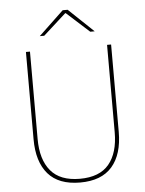

<svg xmlns="http://www.w3.org/2000/svg" viewBox="-57 -870 699 923"><g transform="rotate(-5 292.5 -408.0)"><path d="M292.5 9Q189 9 138 -50Q87 -109 87 -217.5V-639H106.5V-217.5Q106.5 -118 152 -63.5Q197.5 -9 292.5 -9Q388 -9 433.2 -63.5Q478.5 -118 478.5 -217.5V-639H498V-217.5Q498 -109 446.8 -50Q395.5 9 292.5 9ZM280.5 -823.5H304.5L424.5 -709.5V-709H403.5L294 -808H291L181.5 -709H160.5V-709.5Z"/></g></svg>

Font: Anek Odia Thin
Style: Regular
Weight: 250
Version: Version 1.003